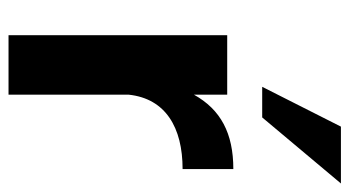

<svg xmlns="http://www.w3.org/2000/svg" viewBox="-200 -600 800 439"><g transform="rotate(90 199.5 -380.0)"><path d="M196 -275C205 -359 271 -398 366 -398V-514C284 -514 230 -485 196 -424V-500H60V0H196ZM399 -760H269L178 -580H248Z"/></g></svg>

Font: Perun
Style: Bold
Weight: 700
Foundry: Copyright (c) Stefan Peev, Context Ltd, 2016
Version: Version 1.089